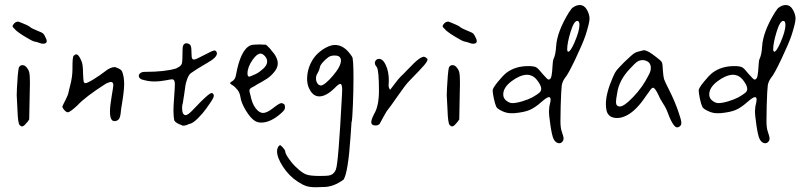

<svg xmlns="http://www.w3.org/2000/svg" viewBox="-20 -623 3284 780"><path d="M39.1 -505.9Q45.9 -496.1 78.1 -476.1Q110.4 -456.1 120.1 -454.1Q128.9 -453.1 138.7 -449.2Q148.4 -445.3 154.3 -445.3Q169.9 -445.3 169.9 -456.1Q169.9 -461.9 165 -470.7Q160.2 -482.4 155.3 -486.8Q150.4 -491.2 129.9 -499Q107.4 -507.8 100.6 -514.6Q94.7 -518.6 85 -522.9Q75.2 -527.3 65.4 -531.2Q55.7 -535.2 54.7 -535.2Q44.9 -535.2 38.1 -528.3Q31.2 -521.5 31.2 -516.6Q31.2 -512.7 39.1 -505.9ZM86.9 -350.6Q80.1 -358.4 71.3 -358.4Q62.5 -358.4 57.6 -350.6Q54.7 -345.7 52.2 -316.9Q49.8 -288.1 48.8 -264.6Q47.9 -241.2 47.9 -236.3Q47.9 -227.5 50.8 -178.7Q52.7 -122.1 59.6 -115.2Q65.4 -109.4 69.3 -109.4Q77.1 -109.4 87.9 -124Q88.9 -123 98.6 -137.7Q101.6 -267.6 101.6 -286.1Q101.6 -318.4 98.6 -329.6Q95.7 -340.8 86.9 -350.6Z M317.4 -324.2Q317.4 -362.3 310.5 -376Q299.8 -402.3 289.1 -402.3Q286.1 -402.3 279.3 -396.5Q274.4 -392.6 274.4 -350.6Q274.4 -346.7 274.4 -342.8Q274.4 -308.6 263.7 -270.5Q260.7 -256.8 258.8 -250Q256.8 -237.3 246.1 -216.8Q235.4 -196.3 233.4 -190.4Q233.4 -184.6 240.7 -176.3Q248 -168 253.9 -167H255.9Q264.6 -167 294.9 -195.3Q326.2 -229.5 410.2 -283.2Q424.8 -290 430.7 -290Q440.4 -290 440.4 -276.4Q440.4 -271.5 433.6 -231.9Q426.8 -192.4 426.8 -168.9Q426.8 -130.9 445.3 -130.9Q454.1 -130.9 461.9 -137.7Q469.7 -145.5 471.7 -177.7Q472.7 -185.5 475.6 -202.1Q484.4 -254.9 484.4 -281.2Q484.4 -310.5 476.6 -331.1Q474.6 -336.9 468.8 -340.8Q462.9 -344.7 456.1 -347.2Q449.2 -349.6 447.3 -350.6Q428.7 -350.6 408.2 -334Q386.7 -317.4 360.8 -301.3Q335 -285.2 327.1 -285.2Q321.3 -285.2 319.8 -292.5Q318.4 -299.8 317.4 -324.2Z M851.6 -418Q843.8 -418 809.6 -399.4Q775.4 -380.9 767.6 -380.9Q764.6 -380.9 761.2 -384.3Q757.8 -387.7 757.8 -412.1Q757.8 -436.5 752 -441.4Q750 -443.4 747.1 -444.8Q744.1 -446.3 741.2 -446.8Q738.3 -447.3 738.3 -447.3Q721.7 -447.3 721.7 -422.9Q721.7 -375 718.8 -364.7Q715.8 -354.5 700.2 -347.7Q695.3 -344.7 695.3 -344.7Q648.4 -331.1 570.3 -331.1Q569.3 -331.1 568.8 -331.1Q568.4 -331.1 568.4 -331.1Q556.6 -331.1 550.3 -326.2Q543.9 -321.3 543.9 -315.4Q543.9 -300.8 568.4 -296.9Q586.9 -292 608.4 -292Q628.9 -292 651.9 -296.4Q674.8 -300.8 678.7 -300.8Q690.4 -300.8 690.4 -282.2Q690.4 -267.6 687.5 -229Q684.6 -190.4 684.6 -173.8Q684.6 -149.4 688.5 -132.8Q692.4 -127 699.2 -123Q706.1 -119.1 713.9 -116.2Q721.7 -113.3 722.7 -112.3Q727.5 -112.3 732.4 -113.3Q737.3 -114.3 740.2 -115.7Q743.2 -117.2 745.6 -118.2Q748 -119.1 748 -119.1Q762.7 -121.1 783.7 -142.1Q804.7 -163.1 818.4 -182.6Q819.3 -184.6 834 -205.1Q848.6 -225.6 848.6 -234.4Q848.6 -239.3 845.7 -242.2Q842.8 -245.1 839.8 -245.1Q828.1 -245.1 766.6 -179.7Q744.1 -155.3 734.4 -155.3Q719.7 -155.3 719.7 -185.5Q719.7 -196.3 722.7 -204.1Q724.6 -213.9 728.5 -241.2Q731.4 -264.6 733.4 -276.4Q735.4 -288.1 741.2 -303.7Q747.1 -319.3 755.9 -326.2Q779.3 -342.8 823.2 -368.2Q861.3 -389.6 861.3 -406.2Q861.3 -410.2 858.4 -414.1Q855.5 -418 851.6 -418Z M1123 -204.1Q1115.2 -204.1 1089.8 -184.1Q1064.5 -164.1 1048.8 -164.1Q1033.2 -164.1 1018.6 -183.1Q1003.9 -202.1 997.1 -237.3Q993.2 -250 993.2 -254.9Q993.2 -263.7 1006.8 -269.5Q1016.6 -274.4 1023.4 -279.3Q1048.8 -293 1064.5 -303.2Q1080.1 -313.5 1094.2 -330.6Q1108.4 -347.7 1108.4 -365.2Q1108.4 -390.6 1081.1 -419.9Q1081.1 -420.9 1075.7 -426.8Q1070.3 -432.6 1064.9 -437.5Q1059.6 -442.4 1059.6 -441.4Q1033.2 -442.4 1033.2 -442.4Q1005.9 -442.4 997.1 -438.5Q957 -420.9 938.5 -317.4Q935.5 -300.8 924.8 -293.9Q915 -289.1 915 -285.2Q915 -282.2 924.3 -276.9Q933.6 -271.5 943.8 -259.3Q954.1 -247.1 957 -227.5Q960 -205.1 979 -173.8Q998 -142.6 1015.6 -131.8Q1026.4 -125 1041 -125Q1079.1 -125 1121.1 -162.1Q1131.8 -171.9 1134.8 -176.3Q1137.7 -180.7 1137.7 -187.5Q1137.7 -199.2 1131.8 -201.2Q1127 -204.1 1123 -204.1ZM1038.1 -405.3Q1046.9 -405.3 1056.2 -395Q1065.4 -384.8 1065.4 -373Q1065.4 -358.4 1049.3 -343.8Q1033.2 -329.1 1020 -322.8Q1006.8 -316.4 993.2 -311.5Q985.4 -311.5 985.4 -324.2Q985.4 -350.6 1006.8 -380.9Q1024.4 -405.3 1038.1 -405.3Z M1340.8 -440.4Q1326.2 -440.4 1308.1 -431.6Q1290 -422.9 1272 -406.7Q1253.9 -390.6 1241.2 -363.8Q1228.5 -336.9 1227.5 -304.7Q1227.5 -278.3 1237.3 -260.7Q1252 -231.4 1277.3 -231.4Q1304.7 -231.4 1338.9 -264.6Q1355.5 -282.2 1362.3 -282.2Q1370.1 -282.2 1370.1 -257.8Q1370.1 -249 1369.1 -234.4Q1354.5 43 1344.7 64.5Q1341.8 75.2 1331.1 84Q1324.2 88.9 1314.9 90.3Q1305.7 91.8 1277.3 91.8Q1241.2 91.8 1224.6 85.9Q1208 80.1 1185.5 58.6Q1169.9 44.9 1154.3 22.9Q1138.7 1 1138.7 -7.8Q1138.7 -12.7 1129.9 -22.9Q1121.1 -33.2 1117.2 -33.2Q1117.2 -33.2 1114.3 -31.2Q1111.3 -29.3 1108.4 -22.9Q1105.5 -16.6 1105.5 -8.8Q1105.5 17.6 1129.9 54.7Q1154.3 91.8 1188.5 114.3Q1209 127.9 1224.1 132.8Q1239.3 137.7 1262.7 137.7Q1274.4 137.7 1292 136.7Q1293 136.7 1294.9 136.7Q1335 136.7 1376 106.4Q1394.5 76.2 1404.3 -71.3Q1407.2 -112.3 1408.2 -128.9Q1408.2 -128.9 1409.2 -128.9Q1411.1 -138.7 1413.6 -195.3Q1416 -252 1416 -304.7Q1416 -387.7 1410.2 -392.6Q1379.9 -440.4 1340.8 -440.4ZM1338.9 -397.5Q1356.4 -397.5 1361.3 -389.6Q1365.2 -384.8 1365.2 -377.9Q1365.2 -353.5 1332.5 -315.4Q1299.8 -277.3 1283.2 -275.4Q1273.4 -277.3 1268.6 -285.6Q1263.7 -293.9 1263.7 -304.7Q1263.7 -316.4 1270.5 -326.2Q1277.3 -337.9 1279.3 -348.6Q1280.3 -357.4 1291 -369.6Q1301.8 -381.8 1315.4 -391.6Q1325.2 -397.5 1338.9 -397.5Z M1558.6 -276.4Q1558.6 -278.3 1559.1 -284.2Q1559.6 -290 1559.6 -296.9Q1559.6 -331.1 1547.9 -357.4Q1536.1 -383.8 1519.5 -383.8Q1512.7 -383.8 1507.8 -378.9Q1502.9 -374 1502.9 -368.2Q1502.9 -358.4 1510.7 -350.6Q1519.5 -336.9 1519.5 -254.9Q1519.5 -192.4 1500 -160.2Q1488.3 -137.7 1488.3 -127Q1488.3 -113.3 1505.9 -113.3Q1516.6 -113.3 1522.5 -120.1Q1524.4 -124 1538.1 -148.9Q1551.8 -173.8 1556.6 -178.7Q1561.5 -183.6 1594.7 -231.4Q1627.9 -279.3 1641.6 -293Q1688.5 -340.8 1702.6 -357.4Q1716.8 -374 1716.8 -380.9Q1716.8 -384.8 1710.9 -388.7Q1705.1 -392.6 1701.2 -392.6Q1697.3 -392.6 1686.5 -386.7Q1675.8 -379.9 1662.1 -366.7Q1648.4 -353.5 1632.3 -336.4Q1616.2 -319.3 1608.4 -312.5Q1597.7 -301.8 1584 -283.2Q1570.3 -264.6 1565.4 -258.8H1564.5Q1564.5 -258.8 1564.5 -258.8Q1564.5 -258.8 1563 -260.7Q1561.5 -262.7 1560.1 -267.1Q1558.6 -271.5 1558.6 -276.4Z M1786.1 -505.9Q1793 -496.1 1825.2 -476.1Q1857.4 -456.1 1867.2 -454.1Q1876 -453.1 1885.7 -449.2Q1895.5 -445.3 1901.4 -445.3Q1917 -445.3 1917 -456.1Q1917 -461.9 1912.1 -470.7Q1907.2 -482.4 1902.3 -486.8Q1897.5 -491.2 1877 -499Q1854.5 -507.8 1847.7 -514.6Q1841.8 -518.6 1832 -522.9Q1822.3 -527.3 1812.5 -531.2Q1802.7 -535.2 1801.8 -535.2Q1792 -535.2 1785.2 -528.3Q1778.3 -521.5 1778.3 -516.6Q1778.3 -512.7 1786.1 -505.9ZM1834 -350.6Q1827.1 -358.4 1818.4 -358.4Q1809.6 -358.4 1804.7 -350.6Q1801.8 -345.7 1799.3 -316.9Q1796.9 -288.1 1795.9 -264.6Q1794.9 -241.2 1794.9 -236.3Q1794.9 -227.5 1797.9 -178.7Q1799.8 -122.1 1806.6 -115.2Q1812.5 -109.4 1816.4 -109.4Q1824.2 -109.4 1835 -124Q1835.9 -123 1845.7 -137.7Q1848.6 -267.6 1848.6 -286.1Q1848.6 -318.4 1845.7 -329.6Q1842.8 -340.8 1834 -350.6Z M2335 -602.5Q2324.2 -602.5 2313 -596.2Q2301.8 -589.8 2297.9 -582Q2295.9 -579.1 2291 -572.3Q2243.2 -494.1 2239.3 -435.5Q2237.3 -400.4 2228.5 -382.8Q2225.6 -376 2224.6 -354Q2223.6 -332 2220.7 -315.9Q2217.8 -299.8 2209 -299.8Q2208 -299.8 2208 -299.8Q2204.1 -299.8 2184.6 -322.3Q2167 -344.7 2158.2 -349.6Q2149.4 -354.5 2126 -354.5Q2073.2 -354.5 2037.1 -327.1Q2022.5 -315.4 2002 -290Q1981.4 -264.6 1981.4 -255.9Q1981.4 -246.1 1986.3 -222.7Q1991.2 -199.2 1996.1 -189.5Q1999 -181.6 2019.5 -171.9Q2038.1 -163.1 2054.7 -163.1Q2060.5 -163.1 2069.3 -163.1Q2110.4 -167 2131.8 -176.3Q2153.3 -185.5 2178.7 -208Q2202.1 -228.5 2210 -228.5Q2216.8 -228.5 2216.8 -217.8Q2216.8 -210 2211.9 -191.4Q2211.9 -191.4 2210 -169.9Q2210 -157.2 2215.8 -116.2Q2221.7 -75.2 2228 -60.5Q2234.4 -45.9 2246.1 -42Q2246.1 -42 2252 -41Q2253.9 -41 2257.3 -42Q2260.7 -43 2265.1 -47.9Q2269.5 -52.7 2269.5 -59.6Q2269.5 -68.4 2262.7 -86.9Q2256.8 -102.5 2256.8 -130.9Q2256.8 -140.6 2257.8 -193.4Q2259.8 -259.8 2262.2 -275.9Q2264.6 -292 2275.4 -306.6Q2287.1 -319.3 2316.9 -381.8Q2346.7 -444.3 2358.4 -478.5Q2375 -530.3 2375 -546.9Q2375 -564.5 2364.3 -583.5Q2353.5 -602.5 2335 -602.5ZM2325.2 -538.1Q2334 -538.1 2334 -521.5Q2334 -496.1 2312.5 -447.3Q2296.9 -413.1 2289.1 -413.1Q2284.2 -413.1 2284.2 -422.9Q2284.2 -448.2 2297.9 -493.2Q2311.5 -538.1 2325.2 -538.1ZM2178.7 -261.7Q2178.7 -252.9 2170.9 -246.1Q2163.1 -239.3 2142.6 -227.5Q2126 -218.8 2101.6 -211.4Q2077.1 -204.1 2061.5 -204.1Q2049.8 -204.1 2037.1 -213.9Q2024.4 -223.6 2024.4 -239.3Q2024.4 -267.6 2058.1 -293Q2091.8 -318.4 2120.1 -319.3Q2144.5 -319.3 2161.6 -297.9Q2178.7 -276.4 2178.7 -261.7Z M2748 -124Q2748 -133.8 2738.3 -162.1Q2722.7 -210 2696.3 -261.7Q2680.7 -292 2677.7 -301.8Q2674.8 -311.5 2672.9 -336.9Q2671.9 -361.3 2669.9 -367.2Q2668 -373 2661.1 -378.9Q2660.2 -379.9 2653.3 -385.3Q2646.5 -390.6 2642.1 -394Q2637.7 -397.5 2630.4 -402.8Q2623 -408.2 2617.7 -411.1Q2612.3 -414.1 2606.4 -416.5Q2600.6 -418.9 2596.7 -418.9Q2595.7 -418.9 2594.7 -418.9Q2567.4 -413.1 2557.6 -407.2Q2547.9 -401.4 2515.6 -370.1Q2495.1 -349.6 2486.3 -338.9Q2477.5 -328.1 2470.7 -311.5Q2441.4 -245.1 2441.4 -200.2Q2441.4 -185.5 2444.3 -172.9Q2452.1 -143.6 2487.3 -143.6Q2506.8 -143.6 2528.3 -155.3Q2566.4 -175.8 2604.5 -233.4Q2608.4 -238.3 2615.2 -248Q2627 -266.6 2632.8 -266.6Q2641.6 -266.6 2656.2 -234.4Q2661.1 -221.7 2672.4 -204.6Q2683.6 -187.5 2688.5 -175.8Q2713.9 -105.5 2730.5 -105.5Q2732.4 -105.5 2735.8 -106.4Q2739.3 -107.4 2743.7 -111.8Q2748 -116.2 2748 -124ZM2482.4 -209Q2482.4 -217.8 2487.3 -245.1Q2495.1 -297.9 2539.1 -343.8Q2560.5 -367.2 2569.8 -373Q2579.1 -378.9 2592.8 -378.9Q2592.8 -378.9 2592.8 -378.9Q2624 -375 2624 -346.7Q2624 -333 2614.3 -316.4Q2590.8 -268.6 2551.8 -228.5Q2515.6 -190.4 2498 -190.4Q2482.4 -190.4 2482.4 -209Z M3171.9 -602.5Q3161.1 -602.5 3149.9 -596.2Q3138.7 -589.8 3134.8 -582Q3132.8 -579.1 3127.9 -572.3Q3080.1 -494.1 3076.2 -435.5Q3074.2 -400.4 3065.4 -382.8Q3062.5 -376 3061.5 -354Q3060.5 -332 3057.6 -315.9Q3054.7 -299.8 3045.9 -299.8Q3044.9 -299.8 3044.9 -299.8Q3041 -299.8 3021.5 -322.3Q3003.9 -344.7 2995.1 -349.6Q2986.3 -354.5 2962.9 -354.5Q2910.2 -354.5 2874 -327.1Q2859.4 -315.4 2838.9 -290Q2818.4 -264.6 2818.4 -255.9Q2818.4 -246.1 2823.2 -222.7Q2828.1 -199.2 2833 -189.5Q2835.9 -181.6 2856.4 -171.9Q2875 -163.1 2891.6 -163.1Q2897.5 -163.1 2906.2 -163.1Q2947.3 -167 2968.8 -176.3Q2990.2 -185.5 3015.6 -208Q3039.1 -228.5 3046.9 -228.5Q3053.7 -228.5 3053.7 -217.8Q3053.7 -210 3048.8 -191.4Q3048.8 -191.4 3046.9 -169.9Q3046.9 -157.2 3052.7 -116.2Q3058.6 -75.2 3064.9 -60.5Q3071.3 -45.9 3083 -42Q3083 -42 3088.9 -41Q3090.8 -41 3094.2 -42Q3097.7 -43 3102.1 -47.9Q3106.4 -52.7 3106.4 -59.6Q3106.4 -68.4 3099.6 -86.9Q3093.8 -102.5 3093.8 -130.9Q3093.8 -140.6 3094.7 -193.4Q3096.7 -259.8 3099.1 -275.9Q3101.6 -292 3112.3 -306.6Q3124 -319.3 3153.8 -381.8Q3183.6 -444.3 3195.3 -478.5Q3211.9 -530.3 3211.9 -546.9Q3211.9 -564.5 3201.2 -583.5Q3190.4 -602.5 3171.9 -602.5ZM3162.1 -538.1Q3170.9 -538.1 3170.9 -521.5Q3170.9 -496.1 3149.4 -447.3Q3133.8 -413.1 3126 -413.1Q3121.1 -413.1 3121.1 -422.9Q3121.1 -448.2 3134.8 -493.2Q3148.4 -538.1 3162.1 -538.1ZM3015.6 -261.7Q3015.6 -252.9 3007.8 -246.1Q3000 -239.3 2979.5 -227.5Q2962.9 -218.8 2938.5 -211.4Q2914.1 -204.1 2898.4 -204.1Q2886.7 -204.1 2874 -213.9Q2861.3 -223.6 2861.3 -239.3Q2861.3 -267.6 2895 -293Q2928.7 -318.4 2957 -319.3Q2981.4 -319.3 2998.5 -297.9Q3015.6 -276.4 3015.6 -261.7Z"/></svg>

Font: 辰宇落雁體 Thin Monospaced
Style: Regular
Weight: 100
Designer: Written by Liu, Wei-Chen; Created by Wang, Li-Yu.
Version: Version 1.000